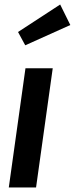

<svg xmlns="http://www.w3.org/2000/svg" viewBox="-20 -832 332 852"><path d="M214 -529 140 0H19L93 -529ZM247 -812 292 -721 92 -631 60 -690Z"/></svg>

Font: Fira Sans Extra Condensed Medium
Style: Italic
Weight: 500
Width: 3
Italic angle: -8°
Designer: Carrois Corporate & Edenspiekermann AG
Foundry: Carrois Corporate GbR & Edenspiekermann AG
Version: Version 4.203